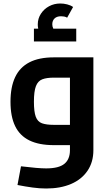

<svg xmlns="http://www.w3.org/2000/svg" viewBox="-20 -830 623 1098"><path d="M244 248Q207 248 166.5 242.5Q126 237 80 228L100 121Q150 127 185 130Q220 133 244 133Q316 133 348 107Q380 81 380 29V-410L413 -386H288Q247 -386 222 -376.5Q197 -367 185.5 -337.5Q174 -308 174 -248Q174 -191 184.5 -162.5Q195 -134 220 -125Q245 -116 288 -116H380V0H288Q203 0 148 -27Q93 -54 66.5 -109Q40 -164 40 -248Q40 -332 66.5 -388.5Q93 -445 148 -473.5Q203 -502 288 -502H514V29Q514 97 480.5 146.5Q447 196 386.5 222Q326 248 244 248ZM235 -601Q216 -624 206 -645Q196 -666 196 -690Q196 -724 214 -751.5Q232 -779 261 -794.5Q290 -810 325 -810Q344 -810 364 -805Q384 -800 398 -790L364 -729Q355 -734 346.5 -735.5Q338 -737 329 -737Q305 -737 292 -724.5Q279 -712 279 -691Q279 -679 284 -668Q289 -657 299 -644ZM174 -593V-666H416V-593Z"/></svg>

Font: Cairo Play
Style: Bold
Weight: 700
Version: Version 3.119